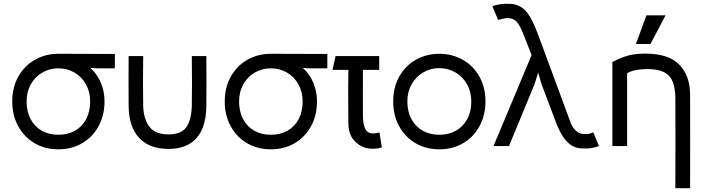

<svg xmlns="http://www.w3.org/2000/svg" viewBox="-20 -763 3675 1003"><path d="M119 -233Q119 -180 140 -140.5Q161 -101 198.5 -80Q236 -59 285 -59Q334 -59 371.5 -80Q409 -101 430 -140.5Q451 -180 451 -233Q451 -283 429 -322.5Q407 -362 369 -384Q331 -406 285 -406Q239 -406 201 -384Q163 -362 141 -322.5Q119 -283 119 -233ZM285 -482Q498 -482 580 -481V-406H488L418 -410L429 -425Q460 -405 481.5 -375.5Q503 -346 514.5 -309.5Q526 -273 526 -233Q526 -161 495 -104Q464 -47 409.5 -15Q355 17 285 17Q215 17 160.5 -15Q106 -47 75 -104Q44 -161 44 -233Q44 -306 75.5 -362.5Q107 -419 162 -450.5Q217 -482 285 -482Z M728 -210Q730 -141 760.5 -101Q791 -61 860 -61Q928 -61 954 -99.5Q980 -138 982 -210Q983 -276 983 -331.5Q983 -387 982 -470H1058Q1059 -324 1058 -210Q1057 -99 1007 -42Q957 15 860 15Q761 15 707 -42.5Q653 -100 652 -210Q651 -324 652 -470H728Q727 -387 727 -331.5Q727 -276 728 -210Z M1229 -233Q1229 -180 1250 -140.5Q1271 -101 1308.5 -80Q1346 -59 1395 -59Q1444 -59 1481.5 -80Q1519 -101 1540 -140.5Q1561 -180 1561 -233Q1561 -283 1539 -322.5Q1517 -362 1479 -384Q1441 -406 1395 -406Q1349 -406 1311 -384Q1273 -362 1251 -322.5Q1229 -283 1229 -233ZM1395 -482Q1608 -482 1690 -481V-406H1598L1528 -410L1539 -425Q1570 -405 1591.5 -375.5Q1613 -346 1624.5 -309.5Q1636 -273 1636 -233Q1636 -161 1605 -104Q1574 -47 1519.5 -15Q1465 17 1395 17Q1325 17 1270.5 -15Q1216 -47 1185 -104Q1154 -161 1154 -233Q1154 -306 1185.5 -362.5Q1217 -419 1272 -450.5Q1327 -482 1395 -482Z M1800 -118 1799 -238Q1799 -279 1799 -317.5Q1799 -356 1800 -398H1717L1733 -470H1961V-398H1876Q1875 -279 1876 -159Q1876 -116 1887.5 -91Q1899 -66 1930 -66Q1945 -66 1962 -71L1975 7Q1954 14 1926 14Q1875 14 1837.5 -21Q1800 -56 1800 -118Z M2108 -233Q2108 -180 2129.5 -140.5Q2151 -101 2188.5 -80Q2226 -59 2275 -59Q2324 -59 2361.5 -80Q2399 -101 2420.5 -140.5Q2442 -180 2442 -233Q2442 -283 2420 -322.5Q2398 -362 2359.5 -384.5Q2321 -407 2275 -407Q2229 -407 2190.5 -384.5Q2152 -362 2130 -322.5Q2108 -283 2108 -233ZM2034 -233Q2034 -306 2065.5 -362.5Q2097 -419 2152 -450.5Q2207 -482 2275 -482Q2343 -482 2398 -450.5Q2453 -419 2484.5 -362.5Q2516 -306 2516 -233Q2516 -161 2485 -104Q2454 -47 2399.5 -15Q2345 17 2275 17Q2205 17 2150.5 -15Q2096 -47 2065 -104Q2034 -161 2034 -233Z M2885 -122 2808 -326 2775 -441H2809L2773 -325L2639 0H2558L2757 -475L2714 -585L2713 -588Q2694 -634 2678.5 -650Q2663 -666 2639 -668Q2625 -669 2613 -666.5Q2601 -664 2582 -659L2552 -731Q2578 -739 2597 -741.5Q2616 -744 2644 -743Q2695 -741 2727 -705Q2759 -669 2790 -585L2961 -122Q2971 -97 2988 -80.5Q3005 -64 3028 -63Q3045 -62 3056 -64Q3067 -66 3079 -72L3109 0Q3084 9 3063.5 11.5Q3043 14 3013 12Q2985 10 2962 -6Q2939 -22 2920 -51Q2901 -80 2885 -122Z M3179 0V-439Q3225 -463 3262.5 -473Q3300 -483 3350 -483Q3472 -483 3528 -426Q3584 -369 3585 -271Q3586 -26 3585 220H3508Q3509 -15 3508 -250Q3507 -335 3473.5 -368.5Q3440 -402 3363 -402Q3327 -402 3298.5 -396Q3270 -390 3256 -380V0ZM3457 -683 3378 -533H3302L3357 -683Z"/></svg>

Font: Kreadon
Style: Regular
Weight: 400
Designer: kohakuno
Foundry: StudioGnu
Version: Version 1.000;Glyphs 3.1.2 (3151)